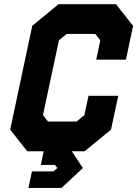

<svg xmlns="http://www.w3.org/2000/svg" viewBox="-20 -720 654 914"><path d="M115.5 174.5 132 96H234.5L253 80L241.5 65H174.5L188 0H109.5L28.5 -103L133.5 -597L258.5 -700H532L613.5 -597L579.5 -436H438L457.5 -528L433.5 -558.5H297.5L260.5 -528L184.5 -172L208.5 -141.5H344.5L381.5 -172L401.5 -264H543L508.5 -103L383 0H322L374.5 80L273 174.5ZM174 135H258L317.5 80L281 26H233L253.5 -71H366L445 -136L460.5 -208L445 -136L366 -71H156.5L105.5 -136L197 -566L276 -631H485.5L536.5 -566L521 -494L536.5 -566L485.5 -631H276L197 -566L105.5 -136L156.5 -71H253.5L233 26H281L317.5 80L258 135H174Z"/></svg>

Font: Tourney Thin Black
Style: Italic
Weight: 900
Italic angle: -12°
Version: Version 1.015